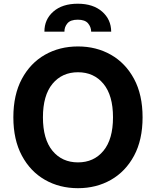

<svg xmlns="http://www.w3.org/2000/svg" viewBox="-20 -982 822 1012"><path d="M731.5 -363.6Q731.5 -244.7 686.6 -161.2Q641.7 -77.8 564.6 -33.9Q487.6 9.9 391 9.9Q294 9.9 217 -34.1Q139.9 -78.1 95.2 -161.8Q50.4 -245.4 50.4 -363.6Q50.4 -482.6 95.2 -566.1Q139.9 -649.5 217 -693.4Q294 -737.2 391 -737.2Q487.6 -737.2 564.6 -693.4Q641.7 -649.5 686.6 -566.1Q731.5 -482.6 731.5 -363.6ZM575.6 -363.6Q575.6 -479.4 525.2 -540.3Q474.8 -601.2 391 -601.2Q307.2 -601.2 256.7 -540.3Q206.3 -479.4 206.3 -363.6Q206.3 -248.2 256.7 -187.1Q307.2 -126.1 391 -126.1Q474.8 -126.1 525.2 -187.1Q575.6 -248.2 575.6 -363.6ZM214.1 -815Q213.8 -879.6 261.2 -921Q308.6 -962.4 389.9 -962.4Q470.5 -962.4 518.1 -921Q565.7 -879.6 566.1 -815H460.6Q460.2 -839.8 444.1 -859Q427.9 -878.2 389.9 -878.2Q351.2 -878.2 335.2 -858.8Q319.2 -839.5 319.6 -815Z"/></svg>

Font: Inter Zeller
Style: Bold
Weight: 700
Designer: Rasmus Andersson; Joe Bland
Foundry: zeller
Version: Version 3.015;git-dec3a8cb1